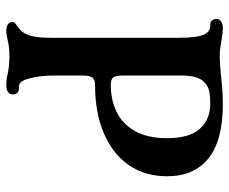

<svg xmlns="http://www.w3.org/2000/svg" viewBox="-79 -639 728 610"><g transform="rotate(90 285.0 -334.0)"><path d="M50 -10Q50 -15 53.5 -18Q57 -21 62 -24Q66 -27 71 -31Q76 -35 80 -40Q91 -53 95.5 -75Q100 -97 100 -130V-538Q100 -596 90 -618Q80 -639 60 -638H58Q50 -638 45 -644Q40 -650 40 -658Q40 -666 47.5 -672Q55 -678 70 -678Q82 -678 106 -674Q117 -672 130.5 -670Q144 -668 159 -668Q179 -668 219 -672Q269 -678 310 -678Q427 -678 483.5 -632Q540 -586 540 -501Q540 -430 504 -378.5Q468 -327 402.5 -299.5Q337 -272 250 -272Q233 -272 226.5 -263.5Q220 -255 220 -232V-140Q220 -95 230 -60Q235 -43 241.5 -36Q248 -29 260 -30H262Q271 -30 275.5 -24.5Q280 -19 280 -10Q280 -1 272.5 4.5Q265 10 250 10Q241 10 233 9Q225 8 217 6Q189 0 159 0Q130 0 106 6Q88 10 80 10Q50 10 50 -10ZM419 -501Q419 -572 389 -605Q359 -638 310 -638Q282 -638 267 -634Q252 -630 240 -618Q220 -598 220 -548V-362Q220 -337 226 -329.5Q232 -322 250 -322Q298 -322 336.5 -341Q375 -360 397 -400Q419 -440 419 -501Z"/></g></svg>

Font: Raigarh
Style: Regular
Weight: 400
Designer: jaikishan Patel
Foundry: MagicType
Version: Version 1.000;FEAKit 1.0